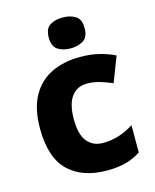

<svg xmlns="http://www.w3.org/2000/svg" viewBox="-116 -846 758 936"><g transform="rotate(-15 263.0 -378.5)"><path d="M308 10Q184 10 114 -57.5Q44 -125 44 -272Q44 -372 79.5 -435.5Q115 -499 178 -529Q241 -559 322 -559Q376 -559 419.5 -548Q463 -537 497 -520L448 -393Q413 -408 383 -416.5Q353 -425 322 -425Q271 -425 243 -387Q215 -349 215 -273Q215 -196 244 -160.5Q273 -125 323 -125Q367 -125 405.5 -137.5Q444 -150 479 -173V-35Q445 -13 405 -1.5Q365 10 308 10ZM290 -767Q327 -767 354 -751Q381 -735 381 -689Q381 -644 354 -627.5Q327 -611 290 -611Q253 -611 226.5 -627.5Q200 -644 200 -689Q200 -735 226.5 -751Q253 -767 290 -767Z"/></g></svg>

Font: Noto Sans Malayalam ExtraBold
Style: Regular
Weight: 800
Designer: Jelle Bosma - Monotype Design Team
Foundry: Monotype Imaging Inc.
Version: Version 2.104; ttfautohint (v1.8.4.7-5d5b)